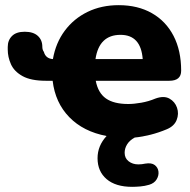

<svg xmlns="http://www.w3.org/2000/svg" viewBox="-20 -523 736 744"><path d="M492 201Q428 201 393 171Q358 141 358 90Q358 42 393 4Q303 -13 248.5 -69Q194 -125 184 -210H158Q100 -210 67.5 -228Q35 -246 22.5 -274Q10 -302 10 -331Q10 -333 10 -335.5Q10 -338 10 -341Q10 -367 26.5 -383.5Q43 -400 76 -400Q109 -400 126.5 -384Q144 -368 144 -342Q144 -330 150 -322Q157 -296 185 -294Q196 -357 231 -404Q266 -451 319.5 -477Q373 -503 440 -503Q514 -503 568.5 -472Q623 -441 652.5 -384Q682 -327 682 -249Q682 -210 636 -210H351Q360 -163 390.5 -141.5Q421 -120 477 -120Q499 -120 527.5 -125Q556 -130 582 -141Q615 -153 636.5 -141Q658 -129 666 -105.5Q674 -82 664.5 -58Q655 -34 626 -22Q595 -9 563.5 -1Q532 7 502 10Q482 21 472.5 36.5Q463 52 463 69Q463 90 478.5 102Q494 114 516 114Q530 114 543 111Q567 107 579.5 116.5Q592 126 594 141.5Q596 157 587 172Q578 187 558 193Q541 198 523.5 199.5Q506 201 492 201ZM350 -294H533Q526 -388 447 -388Q364 -388 350 -294Z"/></svg>

Font: Chiron GoRound TC H
Style: Regular
Weight: 900
Designer: Ryoko NISHIZUKA 西塚涼子 (kana, bopomofo & ideographs); Paul D. Hunt (Latin, Greek & Cyrillic); Sandoll Communications 산돌커뮤니
Foundry: Adobe
Version: Version 1.000;hotconv 1.1.1;makeotfexe 2.6.0